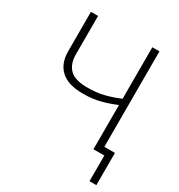

<svg xmlns="http://www.w3.org/2000/svg" viewBox="-206 -849 1083 1164"><g transform="rotate(30 335.5 -267.0)"><path d="M568.4 -713.9V-45.9H642.6V179.7H594.7V0H518.6V-309.6Q466.3 -287.6 413.8 -273.7Q361.3 -259.8 293.5 -259.8Q190.9 -259.8 139.9 -305.9Q88.9 -352.1 88.9 -437.5V-713.9H138.7V-445.8Q138.7 -377.9 175.3 -341.6Q211.9 -305.2 297.9 -305.2Q362.3 -305.2 413.6 -317.9Q464.8 -330.6 518.6 -353.5V-713.9Z"/></g></svg>

Font: Open Sans Light
Style: Regular
Weight: 300
Designer: Monotype Design Team
Foundry: Monotype Imaging Inc.
Version: Version 3.000; ttfautohint (v1.8.4)